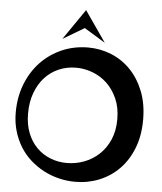

<svg xmlns="http://www.w3.org/2000/svg" viewBox="-59 -928 826 979"><g transform="rotate(5 354.5 -438.5)"><path d="M680.2 -345.2Q680.2 -263.7 655 -199.5Q629.9 -135.3 586.4 -91.1Q543 -46.9 485.1 -23.4Q427.2 0 361.8 0Q318.8 0 277.6 -10.3Q236.3 -20.5 199.5 -40Q162.6 -59.6 131.3 -87.6Q100.1 -115.7 77.6 -152.1Q55.2 -188.5 42.5 -232.2Q29.8 -275.9 29.8 -326.2Q29.8 -404.3 55.4 -470.5Q81.1 -536.6 126.7 -585Q172.4 -633.3 234.6 -660.6Q296.9 -688 370.1 -688Q431.6 -688 487.8 -665.3Q543.9 -642.6 586.7 -598.6Q629.4 -554.7 654.8 -491Q680.2 -427.2 680.2 -345.2ZM548.8 -335.9Q548.8 -396.5 528.3 -442.1Q507.8 -487.8 475.1 -518.6Q442.4 -549.3 400.9 -564.7Q359.4 -580.1 317.9 -580.1Q270 -580.1 229 -562.5Q188 -544.9 157.7 -512Q127.4 -479 110.1 -431.9Q92.8 -384.8 92.8 -326.2Q92.8 -270.5 109.9 -227.1Q127 -183.6 156.7 -153.6Q186.5 -123.5 226.3 -107.7Q266.1 -91.8 311 -91.8Q356.4 -91.8 399.2 -107.7Q441.9 -123.5 475.3 -154.5Q508.8 -185.5 528.8 -231.2Q548.8 -276.9 548.8 -335.9ZM451.2 -719.2 343.3 -785.2 233.9 -720.2 341.8 -877Z"/></g></svg>

Font: Risque
Style: Regular
Weight: 400
Designer: Astigmatic (AOETI)
Foundry: Astigmatic (AOETI)
Version: Version 1.000